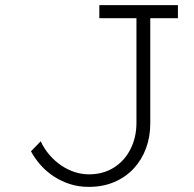

<svg xmlns="http://www.w3.org/2000/svg" viewBox="-20 -720 759 750"><path d="M327 10Q287 10 253 -1Q219 -12 190 -31Q161 -50 138.5 -75.5Q116 -101 101 -129L139 -168Q153 -138 174 -114Q195 -90 219.5 -73.5Q244 -57 271.5 -48Q299 -39 328 -39Q383 -39 425 -65.5Q467 -92 490 -138Q513 -184 513 -240V-649H368V-700H675V-649H567V-237Q567 -186 550.5 -141Q534 -96 502.5 -62Q471 -28 426.5 -9Q382 10 327 10Z"/></svg>

Font: Lexend Exa ExtraLight
Style: Regular
Weight: 250
Designer: Bonnie Shaver-Troup, Thomas Jockin
Foundry: Lexend
Version: Version 1.007